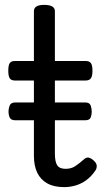

<svg xmlns="http://www.w3.org/2000/svg" viewBox="-20 -750 428 787"><path d="M243 17Q201 17 173.5 1.5Q146 -14 132.5 -42.5Q119 -71 119 -111V-420H41Q26 -420 20 -429Q14 -438 14 -460Q14 -483 20 -491.5Q26 -500 41 -500H119V-704Q119 -717 129.5 -723.5Q140 -730 161 -730Q183 -730 194 -723.5Q205 -717 205 -704V-500H331Q346 -500 352.5 -491.5Q359 -483 359 -460Q359 -438 352.5 -429Q346 -420 331 -420H205V-121Q205 -87 214.5 -72.5Q224 -58 249 -58Q272 -58 288.5 -69Q305 -80 323 -96Q335 -107 345.5 -103.5Q356 -100 365 -91Q376 -81 376.5 -70.5Q377 -60 371 -51Q354 -26 333 -11Q312 4 289 10.5Q266 17 243 17ZM43 -257Q25 -257 20 -268Q15 -279 15 -292Q15 -306 20 -318Q25 -330 43 -330H329Q347 -330 351.5 -318Q356 -306 356 -292Q356 -279 351.5 -268Q347 -257 329 -257Z"/></svg>

Font: Playwrite FR Trad
Style: Regular
Weight: 400
Designer: Veronika Burian, José Scaglione
Foundry: TypeTogether
Version: Version 1.000